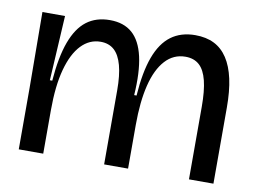

<svg xmlns="http://www.w3.org/2000/svg" viewBox="-63 -620 945 711"><g transform="rotate(10 409.5 -265.0)"><path d="M47 0V-230L45 -516H130L116 -272H125Q132 -362 153 -419Q174 -476 209.5 -503Q245 -530 297 -530Q349 -530 381 -502Q413 -474 426 -416.5Q439 -359 433 -272H442Q448 -361 469 -418Q490 -475 527 -502.5Q564 -530 618 -530Q659 -530 689 -515Q719 -500 739 -469.5Q759 -439 769 -393.5Q779 -348 779 -286V0H687V-273Q687 -333 677.5 -371Q668 -409 648 -427Q628 -445 596 -445Q551 -445 520 -411Q489 -377 473.5 -314.5Q458 -252 458 -164V0H368V-279Q368 -335 358 -372Q348 -409 328 -427Q308 -445 277 -445Q235 -445 204 -412.5Q173 -380 156 -317.5Q139 -255 139 -164V0Z"/></g></svg>

Font: Bricolage Grotesque 96pt ExtraBold 96pt
Style: Regular
Weight: 400
Version: Version 1.001;gftools[0.9.33.dev8+g029e19f]